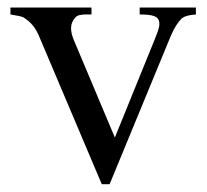

<svg xmlns="http://www.w3.org/2000/svg" viewBox="-20 -467 540 502"><path d="M492.2 -429.2Q479 -428.2 470.5 -426Q461.9 -423.8 455.6 -419.4Q447.3 -411.1 439.9 -399.4Q432.6 -387.7 425.3 -370.1L266.6 14.6H246.1L85.4 -364.7Q80.6 -377 75.7 -385.7Q70.8 -394.5 65.4 -400.9Q60.1 -407.2 54.2 -412.1Q48.3 -417 41.5 -421.4Q37.1 -423.8 28.8 -425.3Q20.5 -426.8 7.3 -429.2V-447.3H219.2V-429.2H205.1Q195.8 -429.2 188 -427.5Q180.2 -425.8 176.3 -420.4Q166.5 -410.2 165.8 -394.5Q165 -378.9 176.3 -354.5L280.3 -107.4L384.8 -364.7Q393.6 -385.3 396 -397.5Q398.4 -409.7 393.1 -418Q391.6 -419.9 388.9 -421.9Q386.2 -423.8 381.1 -425.5Q376 -427.2 367.4 -428.2Q358.9 -429.2 345.2 -429.2V-447.3H492.2Z"/></svg>

Font: Doulos SIL CyrE
Style: Regular
Weight: 400
Designer: Walt Agee, Victor Gaultney, Peter Martin, Debbi Hosken, Becca Hirsbrunner
Foundry: SIL International
Version: Version 5.000